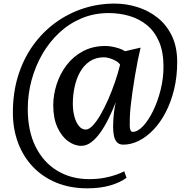

<svg xmlns="http://www.w3.org/2000/svg" viewBox="-20 -774 1017 1044"><path d="M50 -162Q50 -271 78.8 -362.8Q107.5 -454.5 159.5 -527Q211.5 -599.5 281 -650.2Q350.5 -701 432.5 -727.8Q514.5 -754.5 603 -754.5Q667 -754.5 728 -735.2Q789 -716 837.5 -677.2Q886 -638.5 914.8 -578.5Q943.5 -518.5 943.5 -437Q943.5 -357.5 926.8 -288.5Q910 -219.5 881.2 -164Q852.5 -108.5 814.8 -69Q777 -29.5 735 -8.5Q693 12.5 650.5 12.5Q628 12.5 616 -0.5Q604 -13.5 599.5 -35.5Q595 -57.5 595 -84.5Q595 -96 596 -117.8Q597 -139.5 600.2 -165.8Q603.5 -192 609.5 -218.5Q591.5 -172 570.5 -129.5Q549.5 -87 525.8 -53.5Q502 -20 476 -0.5Q450 19 422 19Q385 19 350 -6.5Q315 -32 292.2 -81.5Q269.5 -131 269.5 -203Q270 -259.5 288.2 -316.2Q306.5 -373 342.2 -420Q378 -467 431.2 -495.5Q484.5 -524 554 -524Q568 -524 587.2 -520.8Q606.5 -517.5 626 -511.2Q645.5 -505 659.5 -495.5L744.5 -515Q737.5 -487 729.5 -447.2Q721.5 -407.5 714 -362.5Q706.5 -317.5 700.2 -273.8Q694 -230 690 -193Q686.5 -156 685.8 -130.2Q685 -104.5 685.5 -90Q685.5 -74.5 689.8 -65.8Q694 -57 701.5 -57Q728.5 -57 757.8 -88Q787 -119 812.2 -170.5Q837.5 -222 853.2 -284.8Q869 -347.5 869 -411.5Q869 -491.5 845 -547.2Q821 -603 779.2 -637.2Q737.5 -671.5 683.8 -687.2Q630 -703 571 -703Q492.5 -703 424.5 -674.8Q356.5 -646.5 302.5 -596.2Q248.5 -546 210.2 -479.8Q172 -413.5 151.5 -337.5Q131 -261.5 131 -182Q131 -61 174 24.5Q217 110 292.5 155Q368 200 464 200Q509.5 200 546.8 193Q584 186 611.8 176Q639.5 166 655.5 157.5L668 192.5Q634 218.5 579.5 234.2Q525 250 455 250Q361.5 250 287 219.5Q212.5 189 159.5 133.5Q106.5 78 78.2 2.5Q50 -73 50 -162ZM376 -210Q376 -173 384.5 -140.8Q393 -108.5 409 -89Q425 -69.5 446.5 -69.5Q463.5 -69.5 484.2 -91.2Q505 -113 526.5 -150Q548 -187 568.2 -233Q588.5 -279 605.2 -328Q622 -377 633 -422.5Q625.5 -434 609.8 -443Q594 -452 576.5 -457.2Q559 -462.5 545.5 -462.5Q500.5 -462.5 468 -440.5Q435.5 -418.5 415.2 -382Q395 -345.5 385.5 -300.8Q376 -256 376 -210Z"/></svg>

Font: Merriweather 24pt SemiBold
Style: Italic
Weight: 600
Italic angle: -7.8°
Version: Version 2.101